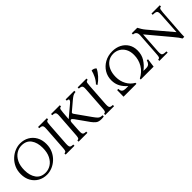

<svg xmlns="http://www.w3.org/2000/svg" viewBox="211 -1560 2582 2582"><g transform="rotate(-45 1501.5 -269.0)"><path d="M289 15Q220 15 164 -16.5Q108 -48 75.5 -106Q43 -164 43 -241Q43 -310 68.5 -365Q94 -420 135.5 -459Q177 -498 227.5 -519Q278 -540 329 -540Q399 -540 454.5 -508.5Q510 -477 542.5 -419.5Q575 -362 575 -284Q575 -215 549.5 -160Q524 -105 482.5 -66Q441 -27 390.5 -6Q340 15 289 15ZM295 -18Q349 -18 396.5 -48Q444 -78 473.5 -137Q503 -196 503 -282Q503 -383 458 -445Q413 -507 323 -507Q269 -507 221.5 -477Q174 -447 144.5 -388Q115 -329 115 -243Q115 -143 160 -80.5Q205 -18 295 -18Z M656 0V-23Q670 -24 677.5 -28.5Q685 -33 689 -49Q693 -65 695 -100L717 -425Q720 -460 714.5 -475.5Q709 -491 695 -496Q681 -501 656 -502V-525H824V-502Q810 -501 802 -496Q794 -491 790.5 -475.5Q787 -460 785 -425L763 -100Q761 -65 766 -49Q771 -33 785 -28.5Q799 -24 824 -23V0Z M1336 4Q1282 4 1255 -18Q1228 -40 1205 -71L1073 -257Q1054 -283 1041 -283Q1033 -283 1026.5 -275Q1020 -267 1018 -249L1009 -100Q1007 -65 1012 -49Q1017 -33 1031 -28.5Q1045 -24 1070 -23V0H902V-23Q916 -24 923.5 -28.5Q931 -33 935 -49Q939 -65 941 -100L964 -425Q967 -460 961.5 -475.5Q956 -491 942 -496Q928 -501 903 -502V-525H1070V-502Q1056 -501 1048.5 -496Q1041 -491 1037.5 -475.5Q1034 -460 1031 -425L1022 -310H1024L1170 -433Q1196 -454 1204.5 -465.5Q1213 -477 1213 -487Q1213 -494 1206 -497.5Q1199 -501 1180 -502V-525H1345V-502Q1315 -500 1294.5 -488Q1274 -476 1243 -450L1119 -345Q1105 -333 1119 -313L1268 -103Q1293 -68 1309 -51Q1325 -34 1341 -28.5Q1357 -23 1381 -23V0Q1368 2 1357 3Q1346 4 1336 4Z M1409 0V-23Q1423 -24 1430.5 -28.5Q1438 -33 1442 -49Q1446 -65 1448 -100L1470 -425Q1473 -460 1467.5 -475.5Q1462 -491 1448 -496Q1434 -501 1409 -502V-525H1577V-502Q1563 -501 1555 -496Q1547 -491 1543.5 -475.5Q1540 -460 1538 -425L1516 -100Q1514 -65 1519 -49Q1524 -33 1538 -28.5Q1552 -24 1577 -23V0Z M2323 -124H2346L2329 0H2084L2085 -18Q2168 -60 2211.5 -134.5Q2255 -209 2255 -298Q2255 -364 2230 -410.5Q2205 -457 2162.5 -482Q2120 -507 2068 -507Q2008 -507 1963.5 -475.5Q1919 -444 1894.5 -389Q1870 -334 1870 -261Q1870 -182 1905 -117.5Q1940 -53 2003 -18L2002 0H1757L1759 -124H1782Q1783 -84 1802 -70Q1821 -56 1852 -56H1902V-58Q1853 -99 1824.5 -152Q1796 -205 1796 -272Q1796 -347 1833 -407.5Q1870 -468 1934.5 -504Q1999 -540 2081 -540Q2153 -540 2209.5 -511Q2266 -482 2298.5 -429.5Q2331 -377 2331 -307Q2331 -225 2292 -163.5Q2253 -102 2194 -58V-56H2244Q2281 -56 2299.5 -76Q2318 -96 2323 -124ZM1703 -553Q1720 -554 1739.5 -546.5Q1759 -539 1770 -525Q1749 -480 1707.5 -434Q1666 -388 1621 -359L1611 -379Q1647 -416 1670 -463Q1693 -510 1703 -553Z M2872 8Q2861 -12 2843.5 -36Q2826 -60 2793 -99L2537 -405H2535L2515 -100Q2513 -65 2519 -49Q2525 -33 2543.5 -28.5Q2562 -24 2596 -23V0H2438V-23Q2452 -24 2459.5 -28.5Q2467 -33 2471 -49Q2475 -65 2477 -100L2499 -425Q2503 -498 2438 -502V-525H2543Q2557 -499 2571.5 -475Q2586 -451 2608 -425L2873 -112H2875L2894 -425Q2896 -460 2890 -475.5Q2884 -491 2866 -496Q2848 -501 2813 -502V-525H2971V-502Q2957 -501 2949.5 -496Q2942 -491 2938.5 -475.5Q2935 -460 2932 -425L2909 -100Q2907 -72 2905.5 -46.5Q2904 -21 2904 8Z"/></g></svg>

Font: Bona Nova SC
Style: Italic
Weight: 400
Italic angle: -4°
Designer: Mateusz Machalski
Foundry: Capitalics
Version: Version 4.001; ttfautohint (v1.8.4.7-5d5b)